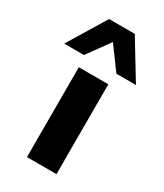

<svg xmlns="http://www.w3.org/2000/svg" viewBox="-236 -843 782 918"><g transform="rotate(30 155.0 -384.0)"><path d="M74 0V-496H237V0ZM-43 -559 84 -768H226L353 -559H245L155 -682L66 -559Z"/></g></svg>

Font: Nunito Sans 10pt SemiExpanded ExtraBold
Style: Regular
Weight: 800
Width: 6
Designer: Vernon Adams
Foundry: Vernon Adams
Version: Version 3.101;gftools[0.9.27]